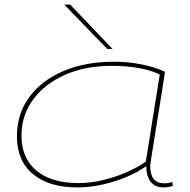

<svg xmlns="http://www.w3.org/2000/svg" viewBox="-20 -810 830 840"><path d="M694 10Q659 10 639.5 -14.5Q620 -39 620 -83Q580 -55 529 -34Q478 -13 423.5 -1.5Q369 10 319 10Q194 10 124 -48.5Q54 -107 54 -213Q54 -311 107.5 -384.5Q161 -458 257 -499Q353 -540 479 -540Q539 -540 598 -528.5Q657 -517 702 -496Q694 -444 685 -388Q676 -332 667.5 -279Q659 -226 652 -183Q645 -140 641 -113.5Q637 -87 637 -85Q637 -8 698 -8Q719 -8 734 -14L736 3Q718 10 694 10ZM618 -103 679 -484Q640 -503 586 -512.5Q532 -522 468 -522Q353 -522 264 -482.5Q175 -443 124.5 -374Q74 -305 74 -216Q74 -118 139.5 -63.5Q205 -9 324 -9Q373 -9 425.5 -21Q478 -33 528 -54Q578 -75 618 -103ZM449 -596 261 -790H287L472 -596Z"/></svg>

Font: Georama Extra Expanded Thin
Style: Italic
Weight: 100
Width: 8
Italic angle: -9°
Designer: Jean-Baptiste Levee
Foundry: Production Type
Version: Version 1.000